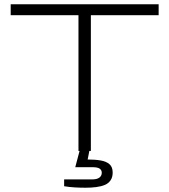

<svg xmlns="http://www.w3.org/2000/svg" viewBox="-20 -706 792 898"><path d="M347 0V-635H30V-686H722V-635H405V0ZM380 172Q355 172 329.5 170.5Q304 169 280 165V133H412Q434 133 445 124.5Q456 116 456 102Q456 90 446.5 83Q437 76 413 76H332L355 -11H400L390 40Q425 40 451 44.5Q477 49 492 62Q507 75 507 101Q507 123 497 137.5Q487 152 470 159Q453 166 430 169Q407 172 380 172Z"/></svg>

Font: Archivo Expanded Thin
Style: Regular
Weight: 250
Width: 7
Designer: Hector Gatti
Foundry: Omnibus-Type
Version: Version 2.001